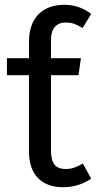

<svg xmlns="http://www.w3.org/2000/svg" viewBox="-20 -770 401 802"><path d="M326 -87 361 -24Q309 12 243 12Q176 12 138.5 -26.5Q101 -65 101 -138V-456H9V-527H101V-594Q101 -670 140.5 -710Q180 -750 249 -750Q311 -750 361 -712L325 -653Q305 -665 290 -670.5Q275 -676 254 -676Q226 -676 209.5 -658Q193 -640 193 -602V-527H318L308 -456H193V-142Q193 -101 207.5 -82.5Q222 -64 256 -64Q289 -64 326 -87Z"/></svg>

Font: Fira Sans
Style: Regular
Weight: 400
Designer: bBox Type GmbH & Carrois Corporate GbR & Edenspiekermann AG
Foundry: bBox Type GmbH & Carrois Corporate GbR & Edenspiekermann AG
Version: Version 4.301